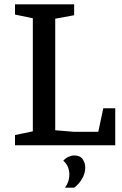

<svg xmlns="http://www.w3.org/2000/svg" viewBox="-20 -668 563 883"><path d="M49 0V-47L131 -64V-584L49 -601V-648H321V-598L234 -582V-69L318 -62H432L455 -170H510V0ZM279 195Q299 168 299 135Q299 117 292.5 100.5Q286 84 271 71Q282 59 295.5 53Q309 47 321 47Q349 47 360.5 64.5Q372 82 372 101Q372 125 362.5 144.5Q353 164 341 177Q329 190 321 195Z"/></svg>

Font: Faustina Light Medium
Style: Regular
Weight: 500
Version: Version 1.200